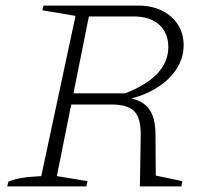

<svg xmlns="http://www.w3.org/2000/svg" viewBox="-20 -669 757 689"><path d="M6 0 10 -17Q27 -25 55.5 -30Q84 -35 128 -37L251 -612L132 -632L136 -649H475Q548 -649 593.5 -609.5Q639 -570 639 -506Q639 -461 613.5 -421.5Q588 -382 542 -353.5Q496 -325 436 -312V-319Q473 -313 495 -297.5Q517 -282 527.5 -254.5Q538 -227 538 -184L539 -39L634 -19L631 0H482L485 -182Q486 -245 462 -269.5Q438 -294 380 -294H216L224 -334H429Q584 -394 584 -500Q584 -551 551 -580.5Q518 -610 459 -610H299L184 -37L294 -19L290 0Z"/></svg>

Font: Piazzolla Thin Thin
Style: Italic
Weight: 250
Italic angle: -11.3°
Version: Version 2.005